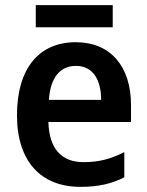

<svg xmlns="http://www.w3.org/2000/svg" viewBox="-20 -716 572 746"><path d="M418 -696H119V-610H418ZM274 -552C133 -552 46 -452 46 -268C46 -89 139 10 292 10C364 10 413 -2 463 -27V-125C410 -98 364 -86 305 -86C217 -86 171 -140 168 -242H489V-307C489 -458 410 -552 274 -552ZM275 -460C341 -460 373 -406 373 -328H170C176 -416 214 -460 275 -460Z"/></svg>

Font: Noto Sans Lao Looped SemiCondensed SemiBold
Style: Regular
Weight: 600
Width: 4
Designer: Mark Frömberg, Ben Mitchell
Foundry: The Fontpad Ltd
Version: Version 1.002